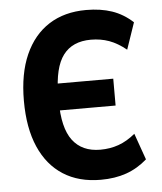

<svg xmlns="http://www.w3.org/2000/svg" viewBox="-52 -762 689 819"><g transform="rotate(-5 292.5 -352.5)"><path d="M347 11Q253 11 186.5 -31.5Q120 -74 84.5 -155Q49 -236 49 -353Q49 -469 85 -550Q121 -631 187.5 -673.5Q254 -716 347 -716Q409 -716 457.5 -699.5Q506 -683 546 -646L507 -532Q470 -562 434 -575Q398 -588 356 -588Q277 -588 237.5 -535.5Q198 -483 197 -368L175 -414H437V-299H174L197 -340Q197 -224 237.5 -170.5Q278 -117 356 -117Q398 -117 434.5 -130Q471 -143 506 -172L546 -59Q505 -23 456.5 -6Q408 11 347 11Z"/></g></svg>

Font: Nunito Sans 10pt Condensed ExtraBold
Style: Regular
Weight: 800
Width: 3
Designer: Vernon Adams
Foundry: Vernon Adams
Version: Version 3.101;gftools[0.9.27]